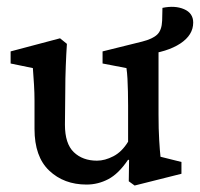

<svg xmlns="http://www.w3.org/2000/svg" viewBox="-20 -543 597 573"><path d="M381.8 10.7 364.3 -2 365.2 -65.4 362.3 -66.4Q334 -24.4 303.2 -8.3Q272.5 7.8 238.3 7.8Q170.9 7.8 127 -33.7Q83 -75.2 83 -158.2V-242.2Q83 -265.6 81.5 -290Q80.1 -314.5 78.1 -339.8L11.7 -353.5V-389.6L159.2 -428.7L179.7 -412.1Q177.7 -382.8 176.3 -346.2Q174.8 -309.6 174.8 -270.5L173.8 -170.9Q173.8 -114.3 200.2 -88.9Q226.6 -63.5 269.5 -63.5Q293 -63.5 318.4 -76.7Q343.8 -89.8 362.3 -120.1V-228.5Q362.3 -250 361.8 -270Q361.3 -290 360.4 -308.1Q359.4 -326.2 357.4 -339.8L286.1 -353.5V-389.6L404.3 -418.9Q435.5 -426.8 449.2 -439.9Q462.9 -453.1 463.9 -481.4L464.8 -519.5Q502 -527.3 529.3 -515.6Q556.6 -503.9 556.6 -475.6Q556.6 -438.5 518.1 -413.1Q479.5 -387.7 412.1 -379.9L453.1 -409.2V-201.2Q453.1 -157.2 455.1 -125Q457 -92.8 459 -75.2L521.5 -59.6V-24.4Z"/></svg>

Font: Crimson Pro Medium
Style: Regular
Weight: 500
Designer: Jacques Le Bailly
Foundry: Baron von Fonthausen
Version: Version 1.003